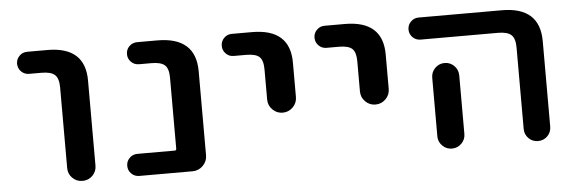

<svg xmlns="http://www.w3.org/2000/svg" viewBox="-40 -660 2248 753"><g transform="rotate(-5 1083.5 -283.5)"><path d="M85.9 -458Q67.4 -458 54.7 -470.7Q42 -483.4 42 -501.5Q42 -519.5 54.7 -532.2Q67.4 -544.9 85.9 -544.9H165Q314.5 -544.9 313.5 -410.2V-77.1Q313.5 -53.7 297.4 -37.6Q281.2 -21.5 257.8 -21.5Q234.4 -21.5 218.3 -37.6Q202.1 -53.7 202.1 -77.1V-394.5Q202.1 -429.7 187 -443.8Q171.9 -458 133.8 -458Z M481.4 -21.5Q462.9 -21.5 450.2 -34.2Q437.5 -46.9 437.5 -64.9Q437.5 -83 450.2 -95.7Q462.9 -108.4 481.4 -108.4H627.9Q634.8 -108.4 634.8 -115.2V-394.5Q634.8 -430.7 619.6 -444.3Q604.5 -458 567.4 -458H518.6Q500 -458 487.3 -470.7Q474.6 -483.4 474.6 -501.5Q474.6 -519.5 487.3 -532.2Q500 -544.9 518.6 -544.9H597.7Q749 -544.9 749 -410.2V-79.1Q749 -55.7 731.9 -38.6Q714.8 -21.5 691.4 -21.5Z M890.6 -458Q873 -458 860.4 -470.7Q847.7 -483.4 847.7 -501.5Q847.7 -519.5 860.4 -532.2Q873 -544.9 890.6 -544.9H970.7Q1121.1 -544.9 1120.1 -410.2V-276.4Q1120.1 -252.9 1103.5 -236.3Q1086.9 -219.7 1063.5 -219.7Q1040 -219.7 1023.4 -236.3Q1006.8 -252.9 1006.8 -276.4V-394.5Q1006.8 -430.7 992.2 -444.3Q977.5 -458 939.5 -458Z M1255.9 -458Q1238.3 -458 1225.6 -470.7Q1212.9 -483.4 1212.9 -501.5Q1212.9 -519.5 1225.6 -532.2Q1238.3 -544.9 1255.9 -544.9H1335.9Q1486.3 -544.9 1485.4 -410.2V-276.4Q1485.4 -252.9 1468.8 -236.3Q1452.1 -219.7 1428.7 -219.7Q1405.3 -219.7 1388.7 -236.3Q1372.1 -252.9 1372.1 -276.4V-394.5Q1372.1 -430.7 1357.4 -444.3Q1342.8 -458 1304.7 -458Z M1627 -458Q1608.4 -458 1595.7 -470.7Q1583 -483.4 1583 -501.5Q1583 -519.5 1595.7 -532.2Q1608.4 -544.9 1627 -544.9H1954.1Q2103.5 -544.9 2103.5 -410.2V-74.2Q2103.5 -51.8 2088.4 -36.6Q2073.2 -21.5 2051.3 -21.5Q2029.3 -21.5 2014.2 -36.6Q1999 -51.8 1999 -74.2V-394.5Q1999 -429.7 1983.9 -443.8Q1968.8 -458 1930.7 -458ZM1765.6 -304.7V-124V-74.2Q1765.6 -52.7 1750 -37.1Q1734.4 -21.5 1712.4 -21.5Q1690.4 -21.5 1674.8 -37.1Q1659.2 -52.7 1659.2 -74.2V-124V-304.7Q1659.2 -327.1 1674.8 -342.8Q1690.4 -358.4 1712.4 -358.4Q1734.4 -358.4 1750 -342.8Q1765.6 -327.1 1765.6 -304.7Z"/></g></svg>

Font: Gen Jyuu Gothic Medium
Style: Regular
Weight: 500
Designer: [Source Han Sans]
Ryoko NISHIZUKA  (kana & ideographs); Paul D. Hunt (Latin, Greek & Cyrillic); Wenlong ZHANG  (bopomofo
Version: Version 1.002.20150607